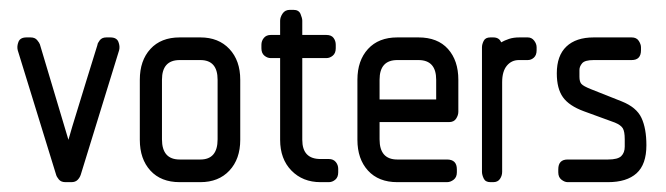

<svg xmlns="http://www.w3.org/2000/svg" viewBox="-20 -370 1353 390"><path d="M144 -15Q142 -9 137.5 -4.5Q133 0 125 0H113Q104 0 99.5 -5.5Q95 -11 94 -15L16 -268Q14 -276 17.5 -285Q21 -294 34 -294H42Q51 -294 55.5 -288.5Q60 -283 61 -280L119 -86Q126 -111 136.5 -144.5Q147 -178 156 -208L178 -279Q178 -282 182.5 -288Q187 -294 196 -294H204Q217 -294 220.5 -285Q224 -276 222 -268Z M345 0Q307 0 285.5 -23.5Q264 -47 264 -86V-208Q264 -247 285.5 -270.5Q307 -294 345 -294H387Q424 -294 446 -270.5Q468 -247 468 -208V-86Q468 -47 446 -23.5Q424 0 387 0ZM422 -208Q422 -248 387 -248H345Q309 -248 309 -208V-87Q309 -46 345 -46H387Q422 -46 422 -87Z M631 0Q595 0 572 -23.5Q549 -47 549 -86V-252H530Q523 -252 517 -257Q511 -262 511 -272V-279Q511 -287 516 -293Q521 -299 530 -299H549V-328Q549 -335 554 -342.5Q559 -350 569 -350H576Q587 -350 590.5 -341.5Q594 -333 594 -328V-299H643Q653 -299 657.5 -293Q662 -287 662 -279V-272Q662 -262 656 -257Q650 -252 643 -252H594V-86Q594 -47 631 -47H648Q657 -47 662 -41Q667 -35 667 -27V-20Q667 -10 661 -5Q655 0 648 0Z M751 -122V-87Q751 -46 787 -46H888Q908 -46 908 -26V-20Q908 -10 901.5 -5Q895 0 888 0H787Q749 0 727.5 -23.5Q706 -47 706 -86V-208Q706 -247 727.5 -270.5Q749 -294 787 -294H830Q869 -294 890 -270.5Q911 -247 911 -208V-143Q911 -136 906.5 -129Q902 -122 892 -122ZM787 -248Q751 -248 751 -208V-168H866V-208Q866 -248 830 -248Z M1034 -248Q1019 -248 1009.5 -236.5Q1000 -225 1000 -203V-21Q1000 -13 995.5 -6.5Q991 0 982 0H976Q966 0 962.5 -7.5Q959 -15 959 -21V-274Q959 -280 962.5 -287Q966 -294 976 -294H982Q994 -294 998 -284Q1005 -288 1014 -291Q1023 -294 1035 -294H1052Q1060 -294 1065 -287.5Q1070 -281 1070 -274V-268Q1070 -258 1064.5 -253Q1059 -248 1052 -248Z M1133 0Q1127 0 1120.5 -5Q1114 -10 1114 -20V-26Q1114 -46 1133 -46H1215Q1235 -46 1242 -53Q1249 -60 1249 -72V-87Q1249 -103 1245 -109.5Q1241 -116 1229 -121L1166 -144Q1136 -155 1123.5 -172.5Q1111 -190 1111 -221Q1111 -257 1130.5 -275.5Q1150 -294 1186 -294H1263Q1273 -294 1277.5 -287Q1282 -280 1282 -274V-268Q1282 -248 1263 -248H1186Q1168 -248 1162.5 -241.5Q1157 -235 1157 -228V-214Q1157 -204 1161 -199.5Q1165 -195 1180 -189L1243 -164Q1273 -152 1283 -130.5Q1293 -109 1293 -75Q1293 -36 1273 -18Q1253 0 1215 0Z"/></svg>

Font: Chathura
Style: ExtraBold
Weight: 800
Designer: Appaji Ambarisha Darbha
Foundry: Aditya Fonts
Version: Version 1.001 2016